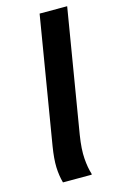

<svg xmlns="http://www.w3.org/2000/svg" viewBox="-107 -712 461 757"><g transform="rotate(-15 124.0 -333.5)"><path d="M52.5 0Q44.2 -30 42.9 -64.2Q41.7 -98.3 50 -149.2L135.8 -666.7H248.3L165 -164.2Q155.8 -106.7 158.8 -68.3Q161.7 -30 170 -5V0Z"/></g></svg>

Font: Familjen Grotesk GF Medium
Style: Italic
Weight: 500
Designer: Anders Wikstroem, Jonas Baeckman, Matilda Gysing, Kristian Moeller
Foundry: Familjen STHML AB
Version: Version 2.000; Beta; Release 4; Build 6